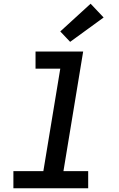

<svg xmlns="http://www.w3.org/2000/svg" viewBox="-20 -1012 640 1032"><path d="M52 0V-92H213L304 -643H171V-735H427L321 -92H454V0ZM357 -787 304 -843 467 -992 537 -918Z"/></svg>

Font: Iosevka Curly SmBdExObl
Style: Regular
Weight: 600
Width: 7
Italic angle: -9°
Monospace: yes
Designer: Belleve Invis
Foundry: Belleve Invis
Version: Version 11.1.0; ttfautohint (v1.8.3)